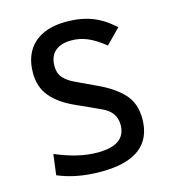

<svg xmlns="http://www.w3.org/2000/svg" viewBox="-107 -791 800 889"><g transform="rotate(-15 293.0 -346.5)"><path d="M269 9.8Q150.9 9.8 63 -28.3L75.7 -127Q129.4 -104 179.4 -92Q229.5 -80.1 276.9 -80.1Q411.6 -80.1 411.6 -176.8Q411.6 -238.8 348.1 -267.6L228 -322.3Q157.2 -354.5 119.4 -399.9Q81.5 -445.3 81.5 -512.7Q81.5 -603.5 136.2 -653.3Q190.9 -703.1 291 -703.1Q360.8 -703.1 414.6 -682.6Q468.3 -662.1 518.1 -615.7L449.7 -546.4Q406.7 -581.5 369.4 -597.4Q332 -613.3 291.5 -613.3Q241.2 -613.3 213.6 -589.1Q186 -564.9 186 -517.6Q186 -483.9 204.1 -462.6Q222.2 -441.4 257.3 -424.8L358.9 -377Q436 -340.8 476.1 -295.4Q516.1 -250 516.1 -178.7Q516.1 9.8 269 9.8Z"/></g></svg>

Font: CaskaydiaMono NF
Style: Regular
Weight: 400
Designer: Aaron Bell
Foundry: Saja Typeworks
Version: Version 2111.001; ttfautohint (v1.8.4);Nerd Fonts 3.1.1